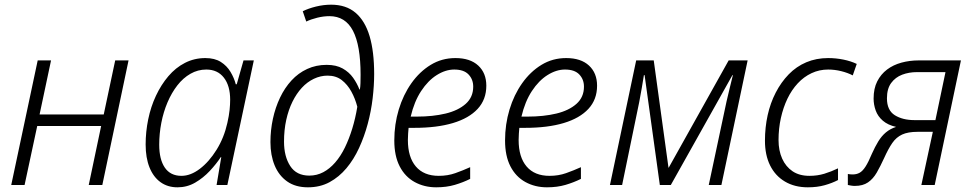

<svg xmlns="http://www.w3.org/2000/svg" viewBox="-20 -790 4150 820"><path d="M28 0 141 -532H198L149 -301H423L472 -532H529L417 0H359L412 -252H139L85 0Z M738 10Q696 10 665.5 -12Q635 -34 618.5 -75Q602 -116 602 -173Q602 -227 613 -280.5Q624 -334 646 -381Q668 -428 699 -464.5Q730 -501 770 -521.5Q810 -542 857 -542Q897 -542 923 -525.5Q949 -509 964.5 -483Q980 -457 987 -430H991L1020 -532H1064L951 0H905L925 -119H923Q904 -90 876 -60Q848 -30 813.5 -10Q779 10 738 10ZM755 -39Q794 -39 833.5 -69Q873 -99 905 -150.5Q937 -202 951 -265Q958 -296 960.5 -320Q963 -344 963 -364Q963 -424 936 -458.5Q909 -493 861 -493Q825 -493 793.5 -475Q762 -457 737.5 -425.5Q713 -394 695.5 -353Q678 -312 669 -265.5Q660 -219 660 -172Q660 -109 684 -74Q708 -39 755 -39Z M1295 10Q1242 10 1206.5 -15Q1171 -40 1153 -83.5Q1135 -127 1135 -183Q1135 -234 1145.5 -282.5Q1156 -331 1176 -373Q1196 -415 1225 -446.5Q1254 -478 1292 -495.5Q1330 -513 1375 -513Q1416 -513 1443.5 -497.5Q1471 -482 1488 -458Q1505 -434 1515 -408H1517Q1519 -419 1519.5 -435.5Q1520 -452 1520 -471Q1520 -596 1487.5 -658.5Q1455 -721 1387 -721Q1362 -721 1335.5 -714.5Q1309 -708 1288 -698L1273 -742Q1297 -754 1329.5 -762Q1362 -770 1394 -770Q1458 -770 1498.5 -735.5Q1539 -701 1558.5 -635.5Q1578 -570 1578 -474Q1578 -425 1571.5 -370Q1565 -315 1550.5 -261Q1536 -207 1513.5 -158Q1491 -109 1459.5 -71.5Q1428 -34 1387.5 -12Q1347 10 1295 10ZM1301 -40Q1333 -40 1360.5 -54.5Q1388 -69 1411.5 -96Q1435 -123 1453 -160Q1471 -197 1484.5 -241Q1498 -285 1506 -334Q1497 -369 1480.5 -399Q1464 -429 1439.5 -448Q1415 -467 1379 -467Q1349 -467 1320.5 -453.5Q1292 -440 1269 -415Q1246 -390 1229 -355.5Q1212 -321 1202.5 -278Q1193 -235 1193 -185Q1193 -122 1219.5 -81Q1246 -40 1301 -40Z M1843 10Q1792 10 1751 -12.5Q1710 -35 1687 -79.5Q1664 -124 1664 -190Q1664 -259 1683 -322Q1702 -385 1737 -434.5Q1772 -484 1819.5 -513Q1867 -542 1925 -542Q1988 -542 2022.5 -510Q2057 -478 2057 -424Q2057 -365 2020 -325Q1983 -285 1914.5 -264.5Q1846 -244 1750 -244H1725Q1724 -233 1723 -219.5Q1722 -206 1722 -192Q1722 -119 1756 -79Q1790 -39 1854 -39Q1892 -39 1924.5 -50.5Q1957 -62 1988 -76V-26Q1958 -11 1922.5 -0.5Q1887 10 1843 10ZM1760 -292Q1829 -292 1883 -305Q1937 -318 1969 -346.5Q2001 -375 2001 -420Q2001 -451 1981 -472Q1961 -493 1920 -493Q1883 -493 1845.5 -469.5Q1808 -446 1778.5 -401Q1749 -356 1734 -292Z M2316 10Q2265 10 2224 -12.5Q2183 -35 2160 -79.5Q2137 -124 2137 -190Q2137 -259 2156 -322Q2175 -385 2210 -434.5Q2245 -484 2292.5 -513Q2340 -542 2398 -542Q2461 -542 2495.5 -510Q2530 -478 2530 -424Q2530 -365 2493 -325Q2456 -285 2387.5 -264.5Q2319 -244 2223 -244H2198Q2197 -233 2196 -219.5Q2195 -206 2195 -192Q2195 -119 2229 -79Q2263 -39 2327 -39Q2365 -39 2397.5 -50.5Q2430 -62 2461 -76V-26Q2431 -11 2395.5 -0.5Q2360 10 2316 10ZM2233 -292Q2302 -292 2356 -305Q2410 -318 2442 -346.5Q2474 -375 2474 -420Q2474 -451 2454 -472Q2434 -493 2393 -493Q2356 -493 2318.5 -469.5Q2281 -446 2251.5 -401Q2222 -356 2207 -292Z M2585 0 2697 -532H2772L2835 -74H2836L3092 -532H3173L3061 0H3007L3083 -357Q3090 -386 3096.5 -414Q3103 -442 3110 -469H3108L2845 0H2798L2733 -469H2730Q2726 -444 2721 -414.5Q2716 -385 2710 -354L2637 0Z M3430 10Q3374 10 3332.5 -14.5Q3291 -39 3269 -83.5Q3247 -128 3247 -189Q3247 -246 3258.5 -298Q3270 -350 3293 -394.5Q3316 -439 3348.5 -472.5Q3381 -506 3423.5 -524Q3466 -542 3517 -542Q3550 -542 3582 -535.5Q3614 -529 3639 -517L3622 -468Q3601 -479 3573 -486Q3545 -493 3517 -493Q3479 -493 3446 -477.5Q3413 -462 3387 -434Q3361 -406 3343 -368.5Q3325 -331 3315 -286Q3305 -241 3305 -192Q3305 -147 3320.5 -112.5Q3336 -78 3365 -58.5Q3394 -39 3437 -39Q3471 -39 3500.5 -48Q3530 -57 3559 -71V-21Q3534 -8 3502 1Q3470 10 3430 10Z M3631 4Q3622 4 3614 2.5Q3606 1 3601 0V-47Q3605 -46 3610.5 -45.5Q3616 -45 3622 -45Q3638 -45 3651 -52Q3664 -59 3676.5 -78.5Q3689 -98 3704 -134Q3717 -163 3731 -186Q3745 -209 3763.5 -224.5Q3782 -240 3807 -248Q3772 -256 3750.5 -274.5Q3729 -293 3720 -318Q3711 -343 3711 -369Q3711 -412 3726.5 -442.5Q3742 -473 3768.5 -493Q3795 -513 3830 -522.5Q3865 -532 3903 -532H4084L3972 0H3915L3964 -227H3899Q3858 -227 3833 -215.5Q3808 -204 3791 -179.5Q3774 -155 3756 -115Q3740 -80 3724.5 -53Q3709 -26 3687 -11Q3665 4 3631 4ZM3886 -277H3975L4018 -482H3896Q3862 -482 3833 -471Q3804 -460 3786 -435.5Q3768 -411 3768 -370Q3768 -319 3801.5 -298Q3835 -277 3886 -277Z"/></svg>

Font: Noto Sans Display Light
Style: Italic
Weight: 300
Italic angle: -12°
Designer: Monotype Design Team
Foundry: Monotype Imaging Inc.
Version: Version 2.003